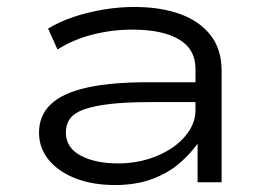

<svg xmlns="http://www.w3.org/2000/svg" viewBox="-20 -523 773 551"><path d="M310 8Q246 8 197 -11Q148 -30 120 -64Q92 -98 92 -142Q92 -192 126 -224Q160 -256 229 -271.5Q298 -287 405 -287H557V-230H410Q342 -230 295.5 -224.5Q249 -219 221 -209Q193 -199 181 -182.5Q169 -166 169 -143Q169 -99 211.5 -76.5Q254 -54 319 -54Q377 -54 428 -74.5Q479 -95 510 -130.5Q541 -166 541 -207V-325Q541 -382 493.5 -410Q446 -438 360 -438Q302 -438 246.5 -424Q191 -410 145 -381L118 -441Q151 -461 191.5 -474.5Q232 -488 276.5 -495.5Q321 -503 366 -503Q440 -503 496 -483Q552 -463 584 -422.5Q616 -382 616 -319V0H547V-110V-111Q527 -82 494.5 -54Q462 -26 416 -9Q370 8 310 8Z"/></svg>

Font: Nunito Sans 7pt Expanded Light
Style: Regular
Weight: 300
Width: 7
Designer: Vernon Adams
Foundry: Vernon Adams
Version: Version 3.101;gftools[0.9.27]